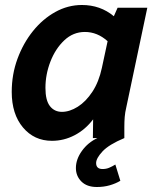

<svg xmlns="http://www.w3.org/2000/svg" viewBox="-20 -553 632 769"><path d="M27 -185Q27 -255 50 -317.5Q73 -380 112 -428.5Q151 -477 201.5 -505Q252 -533 308 -533Q382 -533 436 -488L451 -522H570L486 -124Q481 -103 479.5 -84.5Q478 -66 478 -44V0H352L353 -75Q322 -34 279 -11.5Q236 11 188 11Q117 11 72 -42.5Q27 -96 27 -185ZM162 -201Q162 -151 180 -128Q198 -105 228 -105Q259 -105 291.5 -125.5Q324 -146 350 -185.5Q376 -225 388 -281L411 -388Q370 -425 320 -425Q273 -425 237.5 -391.5Q202 -358 182 -306.5Q162 -255 162 -201ZM284 120Q284 85 308 51.5Q332 18 370 0H478Q416 26 390.5 53.5Q365 81 365 100Q365 124 391 124Q405 124 417 119Q429 114 442 106L462 171Q444 182 420 189Q396 196 368 196Q328 196 306 174Q284 152 284 120Z"/></svg>

Font: Radio Canada SemiBold
Style: Italic
Weight: 600
Italic angle: -12°
Designer: Charles Daoud, Etienne Aubert Bonn, Alexandre Saumier Demers, Jacques Le Bailly
Foundry: Radio-Canada
Version: Version 2.104; ttfautohint (v1.8.4.7-5d5b);gftools[0.9.28.de